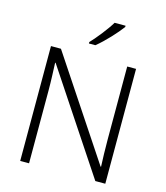

<svg xmlns="http://www.w3.org/2000/svg" viewBox="-135 -1051 999 1153"><g transform="rotate(15 364.5 -474.0)"><path d="M501 -940V-948H433C407 -904 353 -836 316 -797V-788H356C406 -828 471 -899 501 -940ZM629 0V-714H574V-261C574 -206 576 -133 578 -92H575L162 -714H100V0H155V-451C155 -514 152 -572 150 -624H153L567 0Z"/></g></svg>

Font: Noto Sans Sinhala UI Light
Style: Regular
Weight: 300
Designer: Jelle Bosma - Monotype Design Team
Foundry: Monotype Imaging Inc.
Version: Version 2.006